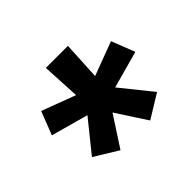

<svg xmlns="http://www.w3.org/2000/svg" viewBox="-107 -935 813 813"><g transform="rotate(-45 300.0 -528.0)"><path d="M211 -293 105 -358 217 -497 50 -543 91 -648 243 -591 234 -763H366L357 -591L509 -648L550 -543L383 -497L495 -358L389 -293L300 -430Z"/></g></svg>

Font: Iosevka Slab XBdEx
Style: Regular
Weight: 800
Width: 7
Monospace: yes
Designer: Belleve Invis
Foundry: Belleve Invis
Version: Version 11.1.0; ttfautohint (v1.8.3)